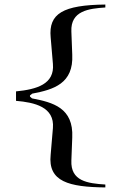

<svg xmlns="http://www.w3.org/2000/svg" viewBox="-20 -719 573 845"><path d="M443.6 105.9V93.1C365.3 88.1 290.1 78.2 294.1 -12.9L298 -113.9C304 -244.6 212.9 -268.3 120.8 -286.1L111.9 -294.1V-299L121.8 -306.9C216.8 -324.8 304 -351.5 298 -478.2L294.1 -580.2C290.1 -671.3 370.3 -681.2 443.6 -686.1V-699C257.4 -697 193.1 -659.4 203 -554.5L212.9 -437.6C220.8 -348.5 141.6 -325.7 50.5 -316.8V-275.2C131.7 -268.3 220.8 -248.5 212.9 -155.4L203 -38.6C190.1 81.2 284.2 104 443.6 105.9Z"/></svg>

Font: Biblismive
Style: Regular
Weight: 400
Designer: Susan Drake
Foundry: Susan Drake
Version: Version 1.0; ttfautohint (v1.8.4.7-5d5b)